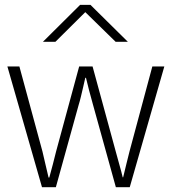

<svg xmlns="http://www.w3.org/2000/svg" viewBox="-20 -777 711 797"><path d="M10.7 -501H60.5L156.2 -148.4Q159.2 -134.8 168 -97.7Q176.8 -60.5 181.6 -40H184.6Q189.5 -57.6 199.2 -94.2Q209 -130.9 212.9 -148.4L308.6 -501H364.3L460.9 -146.5Q463.9 -134.8 474.1 -98.6Q484.4 -62.5 489.3 -41H491.2Q496.1 -63.5 505.9 -101.6Q515.6 -139.6 517.6 -148.4L612.3 -501H662.1L518.6 0H460.9L366.2 -341.8Q347.7 -407.2 336.9 -454.1H334Q331.1 -440.4 325.7 -417.5Q320.3 -394.5 315.9 -376Q311.5 -357.4 306.6 -341.8L211.9 0H154.3ZM158.2 -603.5 312.5 -756.8H355.5L510.7 -603.5H460L334 -726.6L210 -603.5Z"/></svg>

Font: Gothic A1 ExtraLight
Style: Regular
Weight: 275
Designer: HanYang I&C Co.,Ltd.
Foundry: HanYang I&C Co.,Ltd.
Version: Version 2.50